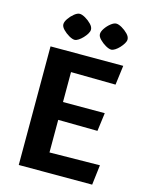

<svg xmlns="http://www.w3.org/2000/svg" viewBox="-120 -882 736 957"><g transform="rotate(15 247.5 -403.5)"><path d="M71.8 -0.5V-612.5H447L434.1 -512.2L203.6 -515.1V-360.7H419.1L406.7 -266.2L203.6 -268.6V-100.4L463 -103.7L450.6 -0.5ZM104.9 -735.9Q104.9 -748.7 116.5 -765.5Q128 -782.2 143.5 -794.6Q158.9 -807 170.8 -807Q182.7 -807 200 -797.2Q217.3 -787.3 231.1 -773.1Q245 -758.9 245 -744.9Q245 -735.2 237.8 -723.4Q230.6 -711.6 220.1 -700.5Q209.5 -689.4 198.4 -682.2Q187.3 -675 179.1 -675Q167.2 -675 149.7 -685Q132.2 -695.1 118.5 -709.1Q104.9 -723 104.9 -735.9ZM293.6 -735.9Q293.6 -748.7 304.9 -765.5Q316.2 -782.2 331.9 -794.6Q347.6 -807 359.5 -807Q371.5 -807 388.7 -797.2Q406 -787.3 419.9 -773.1Q433.7 -758.9 433.7 -744.9Q433.7 -735.2 426.5 -723.4Q419.3 -711.6 409 -700.5Q398.7 -689.4 387.4 -682.2Q376.1 -675 367.8 -675Q355.9 -675 338.4 -685Q320.9 -695.1 307.3 -709.1Q293.6 -723 293.6 -735.9Z"/></g></svg>

Font: Ancizar Sans Thin
Style: Regular
Weight: 100
Designer: Cesar Puertas, Viviana Monsalve, Julian Moncada, Julian Prieto, Jose Castro, Mariel Hernandez, Felipe Aragon, Sara Alarc
Version: Version 8.100